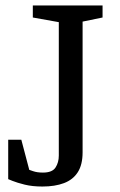

<svg xmlns="http://www.w3.org/2000/svg" viewBox="-20 -668 440 702"><path d="M10 -157H58L87 -47Q87 -47 101.5 -42Q116 -37 137 -37Q171 -37 183 -55.5Q195 -74 195 -99V-587L100 -604V-648H355V-604L282 -589V-111Q282 -66 264.5 -38.5Q247 -11 214 1.5Q181 14 135 14Q98 14 70 7Q42 0 26 -6.5Q10 -13 10 -13Z"/></svg>

Font: Faustina VF Beta
Style: Regular
Weight: 400
Designer: Alfonso Garcia
Foundry: Omnibus-Type
Version: Version 1.006